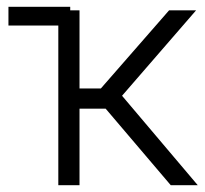

<svg xmlns="http://www.w3.org/2000/svg" viewBox="-20 -546 603 566"><path d="M4.9 -470.7V-525.9H187V-515.6H214.4V-285.2H277.3L478.5 -515.6H558.1L339.8 -263.7L563 0H483.4L291.5 -225.6H214.4V0H151.9V-470.7Z"/></svg>

Font: Inter Display Light
Style: Regular
Weight: 300
Designer: Rasmus Andersson
Foundry: rsms
Version: Version 4.000;git-a52131595